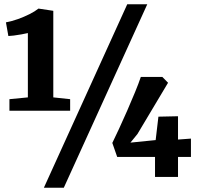

<svg xmlns="http://www.w3.org/2000/svg" viewBox="-20 -835 938 906"><path d="M111.5 -375.5V-679Q100 -676 81.2 -672.8Q62.5 -669.5 44.8 -667.2Q27 -665 19.5 -665L8 -729.5Q35.5 -734.5 64.8 -745Q94 -755.5 119.8 -768.5Q145.5 -781.5 161.5 -794.5L231.5 -784V-375.5L311 -367V-312.5H24.5V-367ZM580.5 -815H675L281 51H187ZM711.5 0V-94.5H533L510 -160.5Q523 -187.5 541.8 -227.5Q560.5 -267.5 580.2 -312.8Q600 -358 617.2 -400Q634.5 -442 644.5 -472H746L773 -444.5L628.5 -202.5L595.5 -162L714.5 -174L727.5 -284.5L820 -286.5V-176.5L881 -181V-94.5H820V0Z"/></svg>

Font: Merriweather 24pt SemiCondensed Black
Style: Regular
Weight: 900
Width: 4
Designer: Eben Sorkin
Foundry: Eben Sorkin
Version: Version 2.100